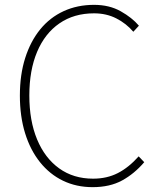

<svg xmlns="http://www.w3.org/2000/svg" viewBox="-20 -759 659 792"><path d="M362 13Q295 13 240 -13.5Q185 -40 145 -90Q105 -140 83.5 -209.5Q62 -279 62 -365Q62 -451 84 -520Q106 -589 146 -638Q186 -687 242.5 -713Q299 -739 368 -739Q431 -739 478 -712.5Q525 -686 553 -653L530 -628Q501 -662 460 -683Q419 -704 368 -704Q285 -704 225 -662.5Q165 -621 133 -545Q101 -469 101 -365Q101 -261 133 -184Q165 -107 224 -64.5Q283 -22 364 -22Q421 -22 466 -45Q511 -68 552 -114L575 -90Q534 -42 483.5 -14.5Q433 13 362 13Z"/></svg>

Font: Noto Sans TC Thin
Style: Regular
Weight: 100
Designer: Ryoko NISHIZUKA 西塚涼子 (kana, bopomofo & ideographs); Paul D. Hunt (Latin, Greek & Cyrillic); Sandoll Communications 산돌커뮤니
Foundry: Adobe
Version: Version 2.004-H2;hotconv 1.0.118;makeotfexe 2.5.65603